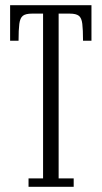

<svg xmlns="http://www.w3.org/2000/svg" viewBox="-20 -720 392 740"><path d="M90 0V-32.5H146V-667.5H103Q79 -667.5 68.2 -659.2Q57.5 -651 54.5 -628.2Q51.5 -605.5 51.5 -563H19V-700H332.5V-563H300Q300 -605.5 297.2 -628.2Q294.5 -651 283.8 -659.2Q273 -667.5 249 -667.5H206V-32.5H264V0Z"/></svg>

Font: Imbue Thin 10pt Light
Style: Regular
Weight: 300
Version: Version 1.102